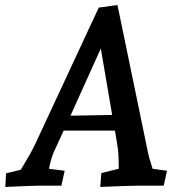

<svg xmlns="http://www.w3.org/2000/svg" viewBox="-20 -735 734 760"><path d="M4 -49 62 -63Q105 -133 120 -166L371 -705L445 -715L565 -135Q569 -113 584 -67L641 -59L628 0H521Q495 0 377 5L381 -50L450 -67Q450 -128 445 -157L435 -218H232L192 -131Q180 -101 174 -67L236 -59L223 0H131Q109 0 1 5ZM424 -280 379 -543 259 -277Z"/></svg>

Font: Andada Pro SemiBold
Style: Italic
Weight: 600
Italic angle: -6.99998°
Designer: Carolina Giovagnoli
Foundry: Huerta Tipografica
Version: Version 3.005